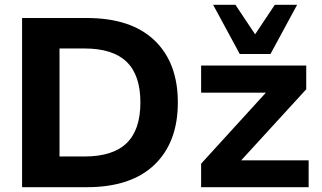

<svg xmlns="http://www.w3.org/2000/svg" viewBox="-20 -780 1341 800"><path d="M72 0V-705H341Q526 -705 623.5 -612Q721 -519 721 -353Q721 -187 623.5 -93.5Q526 0 341 0ZM228 -128H332Q450 -128 507.5 -183.5Q565 -239 565 -353Q565 -467 507.5 -522.5Q450 -578 332 -578H228ZM818 0V-98L1088 -394H818V-507H1256V-408L985 -112H1266V0ZM979 -555 868 -760H961L1043 -637L1125 -760H1218L1107 -555Z"/></svg>

Font: Mulish ExtraBold
Style: Regular
Weight: 800
Designer: Vernon Adams
Foundry: Vernon Adams
Version: Version 3.603; ttfautohint (v1.8.3)